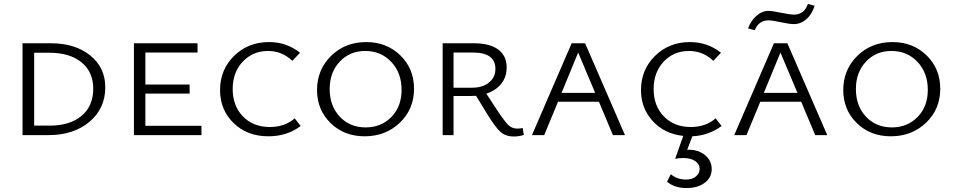

<svg xmlns="http://www.w3.org/2000/svg" viewBox="-20 -684 4831 972"><path d="M226 0H94V-465H238Q360 -465 436.5 -403.5Q513 -342 513 -242Q513 -135 433 -67.5Q353 0 226 0ZM452 -235Q452 -320 392.5 -368.5Q333 -417 230 -417H153V-48H231Q334 -48 393 -97.5Q452 -147 452 -235Z M716 -47H1000V0H658V-465H980V-418H716V-256H940V-210H716Z M1339 6Q1231 6 1162.5 -61Q1094 -128 1094 -228Q1094 -331 1165 -401Q1236 -471 1342 -471Q1431 -471 1499 -417L1460 -376Q1408 -426 1337 -426Q1260 -426 1209 -372Q1158 -318 1158 -233Q1158 -148 1210 -94.5Q1262 -41 1346 -41Q1422 -41 1472 -85L1502 -46Q1433 6 1339 6Z M1826 6Q1722 6 1653.5 -61Q1585 -128 1585 -228Q1585 -331 1656 -401Q1727 -471 1834 -471Q1938 -471 2007 -403.5Q2076 -336 2076 -235Q2076 -131 2004 -62.5Q1932 6 1826 6ZM1831 -39Q1910 -39 1961.5 -92Q2013 -145 2013 -229Q2013 -315 1961 -370.5Q1909 -426 1829 -426Q1751 -426 1700 -372Q1649 -318 1649 -233Q1649 -148 1700 -93.5Q1751 -39 1831 -39Z M2626 -36 2632 -1Q2608 7 2582 7Q2539 7 2513 -17Q2487 -41 2450 -101L2390 -199Q2380 -198 2361 -198H2276V0H2221V-465H2379Q2459 -465 2502 -433.5Q2545 -402 2545 -342Q2545 -295 2518 -260.5Q2491 -226 2442 -210L2499 -123Q2535 -69 2553.5 -51Q2572 -33 2599 -33Q2614 -33 2626 -36ZM2276 -240H2370Q2424 -240 2456 -266.5Q2488 -293 2488 -335Q2488 -418 2375 -418H2276Z M3083 0 3012 -169H2805L2735 0H2673L2874 -465H2942L3144 0ZM2823 -214H2993L2907 -418Z M3467 74Q3516 74 3549.5 101.5Q3583 129 3583 172Q3583 215 3547.5 241.5Q3512 268 3455 268Q3395 268 3357 236L3376 198Q3408 225 3453 225Q3485 225 3503.5 209Q3522 193 3522 171Q3522 147 3499.5 131.5Q3477 116 3440 116Q3417 116 3398 120L3439 4Q3344 -6 3284.5 -71Q3225 -136 3225 -228Q3225 -331 3296 -401Q3367 -471 3473 -471Q3562 -471 3630 -417L3591 -376Q3539 -426 3468 -426Q3391 -426 3340 -372Q3289 -318 3289 -233Q3289 -148 3341 -94.5Q3393 -41 3477 -41Q3553 -41 3603 -85L3633 -46Q3568 2 3485 6L3459 74Z M3871 -581Q3821 -581 3801 -531L3767 -540Q3781 -579 3809.5 -604Q3838 -629 3871 -629Q3888 -629 3934 -619.5Q3980 -610 4000 -610Q4051 -610 4070 -664L4104 -655Q4091 -612 4062.5 -587Q4034 -562 3999 -562Q3977 -562 3933 -571.5Q3889 -581 3871 -581ZM4107 0 4036 -169H3829L3759 0H3697L3898 -465H3966L4168 0ZM3847 -214H4017L3931 -418Z M4490 6Q4386 6 4317.5 -61Q4249 -128 4249 -228Q4249 -331 4320 -401Q4391 -471 4498 -471Q4602 -471 4671 -403.5Q4740 -336 4740 -235Q4740 -131 4668 -62.5Q4596 6 4490 6ZM4495 -39Q4574 -39 4625.5 -92Q4677 -145 4677 -229Q4677 -315 4625 -370.5Q4573 -426 4493 -426Q4415 -426 4364 -372Q4313 -318 4313 -233Q4313 -148 4364 -93.5Q4415 -39 4495 -39Z"/></svg>

Font: EauTestSC Semilight
Style: Regular
Weight: 300
Designer: Christian Thalmann (Catharsis Fonts)
Version: Version 0.001;PS 000.001;hotconv 1.0.88;makeotf.lib2.5.64775